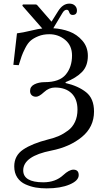

<svg xmlns="http://www.w3.org/2000/svg" viewBox="-20 -814 582 1066"><path d="M54.2 -454.1 74.2 -628.9Q106.4 -632.8 151.6 -643.8Q196.8 -654.8 214.8 -655.8L104 -782.2L106.9 -789.1H179.2L185.1 -787.1L266.1 -693.8L303.2 -752.9Q329.1 -793.9 365.2 -793.9Q384.3 -793.9 395.8 -783Q407.2 -772 407.2 -755.9Q407.2 -731 382.8 -731Q368.7 -731 363.8 -747.1Q359.9 -760.3 350.1 -759.8Q336.9 -759.8 326.2 -741.2L275.9 -657.2Q323.7 -654.3 365.5 -638.7Q407.2 -623 437.5 -588.1Q467.8 -553.2 467.8 -503.9Q467.8 -447.8 435.3 -414.3Q402.8 -380.9 344.2 -357.9V-353Q414.1 -336.9 458 -302Q502 -267.1 502 -194.8Q502 -108.9 434.6 -53.5Q367.2 2 265.1 22Q109.4 52.7 108.9 131.8Q108.9 197.8 220.2 198.2Q288.1 198.2 331.1 158.2Q363.3 128.4 387.2 127.9Q417 127.9 417 158.2Q417 189 366.5 210.4Q315.9 231.9 238.8 231.9Q206.5 231.9 178.2 227.1Q149.9 222.2 121.3 209.5Q92.8 196.8 75.9 171.4Q59.1 146 59.1 109.9Q59.1 49.8 108.6 16.4Q158.2 -17.1 248 -40Q281.2 -47.9 307.1 -59.3Q333 -70.8 357.9 -89.4Q382.8 -107.9 396.5 -137.5Q410.2 -167 410.2 -205.1Q410.2 -264.2 377.2 -296.1Q344.2 -328.1 285.2 -328.1Q252 -328.1 224.4 -302.5Q196.8 -276.9 180.2 -276.9Q165 -276.9 156 -285.4Q147 -293.9 147 -309.1Q147 -334 171.4 -345.9Q195.8 -357.9 228 -357.9Q310.1 -357.9 345 -399.9Q379.9 -441.9 379.9 -505.9Q379.9 -561 342 -592.5Q304.2 -624 253.9 -624Q219.7 -624 192.9 -613Q166 -602.1 149.9 -588.1Q133.8 -574.2 119.9 -546.6Q106 -519 100.1 -502Q94.2 -484.9 84 -452.1Z"/></svg>

Font: Linux Libertine
Style: Regular
Weight: 400
Designer: Philipp H. Poll
Foundry: Philipp H. Poll
Version: Version 5.3.0 ; ttfautohint (v0.9)